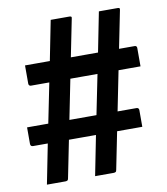

<svg xmlns="http://www.w3.org/2000/svg" viewBox="-83 -790 766 879"><g transform="rotate(-10 300.0 -350.0)"><path d="M212 -720Q233 -720 255.5 -720Q278 -720 299 -720Q304 -720 307 -718Q310 -716 308 -709Q290 -619 272 -529.5Q254 -440 236 -350Q218 -260 200 -170.5Q182 -81 164 9Q163 16 159 18Q155 20 150 20Q128 20 106.5 20Q85 20 64 20Q82 -72 100.5 -164.5Q119 -257 138 -350Q157 -443 175.5 -535.5Q194 -628 212 -720ZM436 -720Q450 -720 465 -720Q480 -720 495 -720Q510 -720 523 -720Q528 -720 531 -718Q534 -716 532 -709Q514 -619 496 -529.5Q478 -440 460 -350Q442 -260 424 -170.5Q406 -81 388 9Q387 16 383 18Q379 20 374 20Q361 20 346 20Q331 20 316.5 20Q302 20 288 20Q306 -72 324.5 -164.5Q343 -257 362 -350Q381 -443 399.5 -535.5Q418 -628 436 -720ZM580 -439H71Q66 -439 63 -442Q60 -445 60 -450Q60 -454 60 -463Q60 -472 60 -482.5Q60 -493 60 -503.5Q60 -514 60 -522.5Q60 -531 60 -535H569Q571 -535 573.5 -534.5Q576 -534 577 -532Q579 -531 579.5 -528.5Q580 -526 580 -524Q580 -520 580 -511.5Q580 -503 580 -492.5Q580 -482 580 -471.5Q580 -461 580 -452Q580 -443 580 -439ZM20 -254H529Q534 -254 537 -251Q540 -248 540 -243Q540 -239 540 -231Q540 -223 540 -213.5Q540 -204 540 -194Q540 -184 540 -176.5Q540 -169 540 -165H31Q29 -165 27 -166Q25 -167 23 -168Q22 -170 21 -172Q20 -174 20 -176Q20 -180 20 -187.5Q20 -195 20 -205Q20 -215 20 -224.5Q20 -234 20 -242Q20 -250 20 -254Z"/></g></svg>

Font: Recursive SemiBold
Style: Regular
Weight: 600
Version: Version 1.085